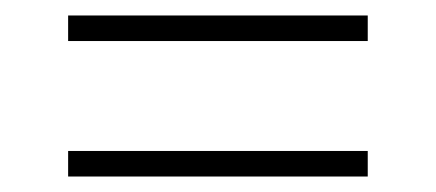

<svg xmlns="http://www.w3.org/2000/svg" viewBox="-20 -433 563 248"><path d="M68 -413H455V-380H68ZM68 -238H455V-205H68Z"/></svg>

Font: Bai Jamjuree ExtraLight
Style: Regular
Weight: 275
Designer: Katatrad Aksorn Co.,Ltd.
Foundry: Cadson Demak Co.,Ltd.
Version: Version 1.000; ttfautohint (v1.6)